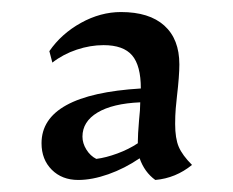

<svg xmlns="http://www.w3.org/2000/svg" viewBox="-20 -592 387 319"><path d="M49 -354Q49 -435 214 -445Q214 -483 199.5 -500Q185 -517 152 -517Q130 -517 107.5 -509.5Q85 -502 67 -488L62 -507Q82 -536 114.5 -554Q147 -572 181 -572Q228 -572 253 -549.5Q278 -527 278 -485Q278 -466 274 -432Q273 -424 272 -412Q271 -400 271 -386Q271 -362 277 -348Q283 -334 299 -318Q272 -296 238 -293Q220 -306 212 -329Q187 -312 160 -302.5Q133 -293 110 -293Q83 -293 66 -310Q49 -327 49 -354ZM209 -354V-357Q209 -368 211 -392Q213 -410 213 -422Q167 -420 142 -405Q117 -390 117 -365Q117 -354 123.5 -343.5Q130 -333 140 -328Q156 -330 175 -337Q194 -344 209 -354Z"/></svg>

Font: Mirza
Style: Regular
Weight: 400
Designer: Arabic design by Kourosh Beigpour, Latin design by Eduardo Tunni, engineering by Lasse Fister
Version: Version 1.000